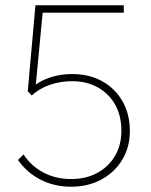

<svg xmlns="http://www.w3.org/2000/svg" viewBox="-20 -696 570 726"><path d="M249 10Q186 10 134.5 -16Q83 -42 48 -91L69 -112Q98 -68 144.5 -43.5Q191 -19 249 -19Q305 -19 347.5 -42Q390 -65 414.5 -106Q439 -147 439 -202Q439 -258 415.5 -300Q392 -342 350 -365.5Q308 -389 253 -389Q208 -389 168 -375Q128 -361 100 -335L94 -358Q114 -378 139 -390.5Q164 -403 192.5 -409.5Q221 -416 253 -416Q318 -416 367 -388.5Q416 -361 443.5 -312.5Q471 -264 471 -201Q471 -139 442 -91.5Q413 -44 363 -17Q313 10 249 10ZM100 -335 85 -351 114 -676H144L113 -351ZM131 -648 114 -676H448V-648Z"/></svg>

Font: Marine Company Thin
Style: Regular
Weight: 100
Designer: Rodrigo Fuenzalida
Foundry: fragTYPE
Version: Version 1.000